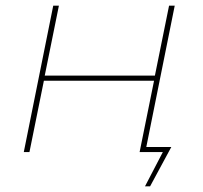

<svg xmlns="http://www.w3.org/2000/svg" viewBox="-20 -537 717 678"><path d="M168 -517H188L138 -270H527L577 -517H597L493 0H473L524 -252H135L84 0H64ZM492 121 555 0H473L477 -18H585L510 121Z"/></svg>

Font: Argentum Sans Thin
Style: Italic
Weight: 100
Italic angle: -11°
Designer: Julieta Ulanovsky (font), Cristiano Sobral (main changes and remaster)
Foundry: Julieta Ulanovsky (font), Cristiano Sobral (main changes and remaster)
Version: Version 2.007;June 15, 2022;FontCreator 14.0.0.2814 64-bit; 